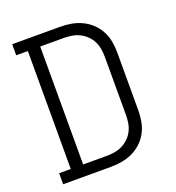

<svg xmlns="http://www.w3.org/2000/svg" viewBox="-133 -841 866 947"><g transform="rotate(-20 300.0 -367.5)"><path d="M37 0V-58H98V-677H37V-735H287Q317 -735 346 -730Q375 -725 401.5 -712.5Q428 -700 449.5 -680Q471 -660 485 -634Q499 -608 504.5 -579Q510 -550 510 -521V-215Q510 -185 504.5 -156Q499 -127 485 -101Q471 -75 449.5 -55Q428 -35 401.5 -22.5Q375 -10 346 -5Q317 0 287 0ZM287 -58Q308 -58 329 -61.5Q350 -65 369 -74.5Q388 -84 403.5 -99Q419 -114 428.5 -133Q438 -152 441.5 -172.5Q445 -193 445 -215V-521Q445 -542 441.5 -562.5Q438 -583 428.5 -602Q419 -621 403.5 -636Q388 -651 369 -660.5Q350 -670 329 -673.5Q308 -677 287 -677H163V-58Z"/></g></svg>

Font: Iosevka Curly Slab LtEx
Style: Regular
Weight: 300
Width: 7
Monospace: yes
Designer: Belleve Invis
Foundry: Belleve Invis
Version: Version 11.1.0; ttfautohint (v1.8.3)